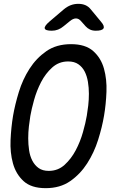

<svg xmlns="http://www.w3.org/2000/svg" viewBox="-20 -970 640 1000"><path d="M234 -80Q282 -80 316.5 -111.5Q351 -143 374.5 -187.5Q398 -232 412 -281.5Q426 -331 432 -367Q436 -390 439.5 -420Q443 -450 443 -481.5Q443 -513 438 -543.5Q433 -574 421 -597.5Q409 -621 388 -635.5Q367 -650 335 -650Q287 -650 252 -618.5Q217 -587 194 -542.5Q171 -498 157.5 -449.5Q144 -401 138 -366Q134 -342 130.5 -311.5Q127 -281 127 -249.5Q127 -218 131.5 -187.5Q136 -157 148.5 -133Q161 -109 181.5 -94.5Q202 -80 234 -80ZM218 10Q143 10 103 -26.5Q63 -63 47.5 -119Q32 -175 35 -241Q38 -307 48 -367Q58 -425 78 -490.5Q98 -556 133.5 -611.5Q169 -667 221.5 -703.5Q274 -740 350 -740Q425 -740 465.5 -704Q506 -668 521.5 -612.5Q537 -557 534.5 -492Q532 -427 522 -368Q512 -308 491 -241.5Q470 -175 434 -119Q398 -63 345.5 -26.5Q293 10 218 10ZM250 -810Q216 -810 213 -822Q210 -834 238 -858L312 -921Q330 -936 348.5 -943Q367 -950 388 -950Q409 -950 425 -943Q441 -936 453 -921L506 -857Q526 -834 519 -822Q512 -810 479 -810Q462 -810 449 -816Q436 -822 426 -833L402 -860Q390 -874 375.5 -874Q361 -874 344 -860L312 -834Q298 -822 282.5 -816Q267 -810 250 -810Z"/></svg>

Font: Maple Mono NL
Style: Italic
Weight: 400
Italic angle: -10°
Monospace: yes
Designer: subframe7536
Version: Version 7.000